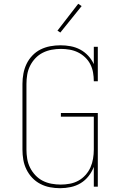

<svg xmlns="http://www.w3.org/2000/svg" viewBox="-20 -981 640 1009"><path d="M296 8Q269 8 242.5 3Q216 -2 192 -14.5Q168 -27 149.5 -46.5Q131 -66 119 -90.5Q107 -115 102.5 -141.5Q98 -168 98 -195V-540Q98 -567 103 -594Q108 -621 119.5 -645Q131 -669 150 -689Q169 -709 193 -721Q217 -733 244 -738Q271 -743 298 -743Q325 -743 351.5 -738Q378 -733 401.5 -720.5Q425 -708 443.5 -688Q462 -668 473 -644V-735H494V-554H473Q473 -577 469 -600Q465 -623 454.5 -643.5Q444 -664 427 -680Q410 -696 389.5 -706Q369 -716 346 -720Q323 -724 300 -724Q276 -724 251.5 -719.5Q227 -715 205 -704Q183 -693 166 -675Q149 -657 138 -635Q127 -613 123 -588.5Q119 -564 119 -540V-195Q119 -171 123 -146.5Q127 -122 138 -100Q149 -78 166 -60Q183 -42 204.5 -31Q226 -20 250.5 -15.5Q275 -11 299 -11Q323 -11 347 -15.5Q371 -20 392 -31.5Q413 -43 429.5 -61.5Q446 -80 455.5 -101.5Q465 -123 469 -147Q473 -171 473 -195V-368H300V-387H494V0H473V-104Q463 -78 445.5 -55.5Q428 -33 404 -18.5Q380 -4 352 2Q324 8 296 8ZM297 -810 282 -820 391 -961 409 -949Z"/></svg>

Font: Iosevka Slab Thin Extended
Style: Regular
Weight: 100
Width: 7
Monospace: yes
Designer: Belleve Invis
Foundry: Belleve Invis
Version: Version 11.1.1; ttfautohint (v1.8.3)